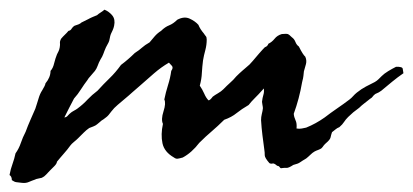

<svg xmlns="http://www.w3.org/2000/svg" viewBox="-70 -373 875 407"><path d="M66.4 -124Q71.3 -124.5 74.2 -128.4Q76.2 -130.9 81.1 -134.8Q82.5 -135.7 84 -136.7Q85.4 -137.7 87.4 -138.7Q89.4 -139.6 90.8 -140.6Q92.3 -141.6 93.8 -142.6Q106.4 -151.9 115.7 -162.1Q125 -171.9 136.7 -180.7Q143.1 -188 149.7 -194.6Q156.2 -201.2 162.6 -207.5Q174.8 -219.2 186.5 -235.4Q202.1 -247.1 215.8 -260.7Q225.1 -266.6 231 -272Q236.8 -277.3 247.1 -283.2Q252 -289.1 257.8 -295.9Q263.7 -302.7 271.5 -307.6Q279.8 -315.9 288.6 -319.3Q297.4 -322.8 305.7 -331.1Q320.3 -338.9 332 -333.5Q343.8 -328.1 350.6 -320.3Q354 -311.5 362.3 -301.8Q363.3 -300.3 364.3 -298.8Q365.2 -297.4 366.2 -296.4Q368.2 -294.4 368.2 -289.1Q368.2 -277.8 365.2 -266.6Q363.8 -261.2 362.5 -255.9Q361.3 -250.5 360.4 -245.1Q359.4 -238.3 358.9 -231.7Q358.4 -225.1 357.9 -218.3Q357.4 -205.6 353.5 -191.4Q358.9 -183.6 362.8 -174.8Q366.7 -165.5 372.1 -160.2Q375.5 -160.6 380.9 -168Q383.3 -169.9 386 -171.6Q388.7 -173.3 392.1 -175.3Q398.9 -179.2 403.3 -183.6Q407.2 -187.5 410.6 -190.9Q414.1 -194.3 417.5 -197.3Q424.8 -203.6 430.7 -210.9Q434.1 -214.4 437.5 -217.5Q440.9 -220.7 444.3 -223.6Q447.8 -226.6 451.4 -229.7Q455.1 -232.9 459 -236.3Q462.9 -240.2 466.3 -244.4Q469.7 -248.5 473.1 -252.4Q476.6 -256.3 480 -260.5Q483.4 -264.6 487.3 -268.6Q490.7 -272.9 493.7 -273.9Q497.1 -275.4 499 -280.3Q506.3 -283.7 512.2 -291Q517.6 -297.9 527.3 -300.8Q537.1 -301.8 540 -300.8Q543 -299.8 548.8 -293.9Q553.7 -290.5 556.2 -284.2Q558.6 -277.8 563.5 -274.4Q572.3 -256.8 577.1 -252.9Q580.6 -245.1 578.6 -237.3L574.2 -221.7Q573.7 -215.8 573.2 -212.2Q572.8 -208.5 572.3 -206.5Q571.8 -204.6 571.3 -202.6Q570.8 -200.7 570.3 -198.2Q564.5 -164.1 552.7 -131.8Q553.2 -125 556.6 -117.7Q559.6 -111.8 558.6 -100.6Q564.5 -99.6 569.8 -100.6Q575.2 -101.6 579.1 -102.5Q599.6 -110.8 618.2 -124Q630.9 -133.8 644.5 -143.1Q658.7 -152.8 670.9 -162.1Q675.3 -165.5 678.7 -169.4Q682.1 -173.3 686.5 -176.8Q696.3 -184.6 705.6 -189.5Q714.8 -194.3 724.6 -199.2Q729.5 -202.1 732.4 -205.1Q735.4 -208 739.3 -211.9Q744.1 -216.8 752.9 -222.2Q761.7 -227.5 769.5 -231.4Q783.2 -231.9 783.7 -227.1L785.2 -217.8Q772.5 -209 761.2 -199.7Q750 -190.4 738.3 -180.7Q735.4 -178.7 732.9 -177.2Q730.5 -175.8 725.6 -173.8Q721.7 -170.9 720.2 -168.5Q718.8 -166 713.9 -163.1Q710.9 -160.6 708 -158.4Q705.1 -156.2 702.1 -153.8Q696.3 -149.4 691.4 -144.5Q684.6 -139.6 678.7 -134.8Q672.9 -129.9 668 -125Q662.6 -119.6 659.2 -114.3Q656.2 -109.4 649.4 -103.5Q644.5 -101.6 641.1 -98.6L633.8 -92.8Q631.8 -86.9 630.9 -82.5Q630.4 -78.6 625 -73.2Q617.2 -66.4 615.7 -64Q614.3 -61.5 611.3 -58.6Q609.4 -57.1 604.5 -55.2Q602.5 -54.7 600.6 -53.7Q598.6 -52.7 596.7 -51.8Q592.3 -49.3 587.9 -44.9Q585.9 -43 583.7 -41Q581.5 -39.1 579.1 -37.1Q575.2 -34.7 571.8 -32.7Q568.4 -30.8 565.9 -28.8Q562 -25.9 551.8 -23.4Q541.5 -16.6 537.1 -17.1Q534.2 -17.6 527.3 -16.6Q524.9 -15.6 522.9 -18.6Q521 -21.5 517.6 -21.5Q511.2 -27.3 507.8 -26.4Q503.9 -25.4 501 -27.3Q491.2 -38.6 491.2 -43.9Q491.2 -46.9 491 -50Q490.7 -53.2 490.2 -56.6Q488.3 -71.3 486.3 -86.4Q484.4 -101.6 483.4 -118.2Q483.4 -125 484.9 -130.9Q486.8 -138.2 487.3 -143.6Q487.3 -146 486.3 -150.9Q485.4 -155.8 485.4 -157.2Q486.3 -165.5 488.3 -171.9Q490.2 -177.7 489.3 -185.5Q482.9 -178.2 478 -173.1Q473.1 -168 469.7 -164.6Q466.3 -161.1 463.1 -157.7Q460 -154.3 457 -150.4Q441.9 -141.6 431.6 -133.3Q420.9 -124.5 405.3 -119.1Q398.4 -112.3 391.8 -106.2Q385.3 -100.1 378.9 -94.7Q372.6 -89.4 366 -83.3Q359.4 -77.1 352.5 -70.3Q336.4 -49.3 317.4 -39.1Q310.5 -37.1 306.6 -36.6Q302.7 -36.1 298.8 -39.1Q278.3 -50.8 274.4 -69.3Q270.5 -87.9 275.4 -110.4Q271 -119.6 276.6 -137Q282.2 -154.3 278.3 -162.1Q279.8 -169.4 281.7 -177Q283.7 -184.6 286.1 -192.4Q288.6 -200.2 290.3 -207.8Q292 -215.3 293 -222.7Q297.9 -229.5 294.4 -233.4Q291 -237.3 288.1 -240.2Q271.5 -230.5 256.3 -217.3Q241.2 -204.1 225.6 -190.4Q221.7 -187 218 -183.8Q214.4 -180.7 210.4 -177.2Q207 -173.8 203.1 -170.7Q199.2 -167.5 195.3 -164.1L179.7 -150.9Q171.4 -144 166 -136.7Q159.7 -127.9 155.8 -125L149.4 -120.1Q145 -117.7 141.6 -114.3Q139.6 -112.3 135.7 -109.4Q132.8 -106.9 127.9 -105L119.1 -101.6Q113.3 -97.7 106.9 -91.3Q100.6 -85 95.7 -80.1Q91.8 -76.2 86.9 -72.3Q81.5 -67.9 79.1 -64.5Q73.2 -56.2 64.9 -46.9Q61.5 -43 57.9 -38.8Q54.2 -34.7 50.8 -30.3Q50.3 -25.9 45.4 -21L36.1 -11.7Q34.2 -9.8 32.2 -7.6Q30.3 -5.4 27.8 -2.9Q23.9 1.5 18.6 3.9L11.7 5.4Q6.3 6.3 3.9 7.8Q1 8.8 -2.2 10Q-5.4 11.2 -8.8 12.7Q-15.1 15.6 -23.4 14.6L-35.2 13.2Q-39.6 12.7 -44.9 8.8Q-44.9 1 -49.8 -2Q-47.4 -15.1 -43.5 -25.4Q-39.6 -36.1 -37.1 -47.9Q-29.8 -58.1 -25.9 -69.8Q-22 -81.5 -15.6 -93.8Q-11.2 -106 -5.4 -119.1L4.9 -142.6Q6.8 -148.4 8.5 -153.8Q10.3 -159.2 11.7 -164.1Q14.6 -174.3 19.5 -181.6Q25.9 -191.9 26.4 -196.3Q37.1 -209 37.1 -222.7Q42.5 -228.5 44.9 -239.3Q47.4 -249.5 50.8 -257.8Q52.7 -261.7 54.2 -264.6Q55.7 -267.6 56.6 -272.5Q57.6 -278.8 57.1 -281.7Q56.6 -285.6 59.6 -291Q61.5 -293.5 63.5 -295.4Q65.4 -297.4 67.4 -299.3Q69.3 -301.3 71.3 -303.2Q73.2 -305.2 75.2 -307.6Q79.6 -308.1 82 -312.5Q84.5 -316.4 87.9 -318.4Q98.6 -321.8 100.1 -323.2Q102.1 -325.2 102.5 -325.2L117.2 -332.5Q118.7 -333.5 120.4 -334.2Q122.1 -335 124 -335.9Q126 -336.9 127.4 -337.4Q128.9 -337.9 129.9 -338.4Q130.9 -338.9 132.3 -339.4Q133.8 -339.8 135.7 -340.8Q138.2 -343.3 143.6 -346.7Q148.9 -350.1 151.4 -352.5Q161.1 -348.6 168 -340.3Q174.8 -332 171.9 -318.4Q170.9 -313.5 168.9 -309.1Q167 -304.7 165 -300.8Q163.6 -297.4 162.6 -291.5Q161.6 -285.6 160.2 -283.2Q153.3 -271 151.4 -265.1Q148.9 -257.8 146.5 -252.9Q142.6 -246.6 139.6 -240.2Q136.7 -232.4 134.3 -227.5Q131.8 -222.7 127 -217.8Q123 -212.9 121.1 -210.9Q117.7 -207.5 115.2 -203.1Q111.8 -198.7 108.4 -193.8Q105 -189 101.6 -183.6Q95.2 -173.3 86.9 -164.1L76.7 -144.5Q71.8 -135.3 66.4 -124Z"/></svg>

Font: Fasthand
Style: Regular
Weight: 400
Designer: Danh Hong
Version: Version 8.002; ttfautohint (v1.8.3)